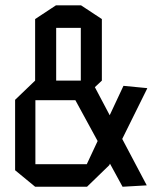

<svg xmlns="http://www.w3.org/2000/svg" viewBox="-20 -707 622 727"><path d="M192.7 -601.5V-686.7H286V-601.5ZM113 -401.8V-634.8L191.7 -686.7H192.7V-401.8ZM444 0 234.2 -384.8 250.1 -385.1H334.9L535.2 -6.1V-5.1L446.1 0ZM114 0V-85.2H308.6V0ZM114 -327.7V-401.8H286V-327.7ZM113 0 37.2 -62.4V-329.1L113 -401.8H114V0ZM308.6 0V-85.2L447.5 -382L537.3 -373.3V-371.8L393.5 -81.3L309.6 0ZM286 -327.7V-686.7H287L365.7 -634.8V-401.8L287 -327.7Z"/></svg>

Font: Foldit Thin
Style: Regular
Weight: 100
Designer: Sophia Tai
Foundry: Sophia Tai
Version: Version 1.003